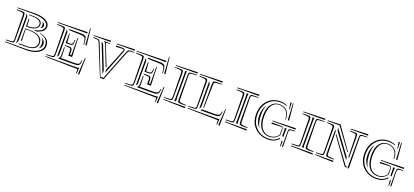

<svg xmlns="http://www.w3.org/2000/svg" viewBox="33 -1514 5309 2460"><g transform="rotate(20 2687.0 -284.5)"><path d="M17.6 -485.4V-493.7H78.6Q114.3 -493.7 122.8 -485.4Q131.3 -477.1 131.3 -441.4V-127Q131.3 -91.3 122.8 -82.8Q114.3 -74.2 78.6 -74.2H17.6V-83L80.6 -85.4Q105.5 -86.4 111.8 -93.5Q118.2 -100.6 118.2 -126L113.8 -441.4Q113.3 -466.3 108.4 -471.7Q103.5 -477.1 78.6 -481ZM358.4 -313 316.4 -316.9V-321.3Q380.4 -332.5 410.9 -356.4Q441.4 -380.4 441.4 -413.1Q441.4 -458 386.5 -484.6Q331.5 -511.2 240.2 -511.2H17.6V-520L235.8 -524.4Q242.2 -524.9 256.3 -524.9Q312.5 -524.9 357.7 -512.9Q402.8 -501 430.9 -475.1Q459 -449.2 459 -413.1Q459 -393.1 447 -371.3Q435.1 -349.6 405.3 -335.4ZM406.2 -310.5Q428.2 -304.2 444.3 -298.1Q460.4 -292 478.3 -281.5Q496.1 -271 507.3 -258.1Q518.6 -245.1 525.9 -226.1Q533.2 -207 533.2 -183.6Q533.2 -121.1 470.7 -82.3Q408.2 -43.5 307.6 -43.5Q305.2 -43.5 300.5 -43.7Q295.9 -43.9 293 -43.9L17.6 -47.9V-56.6H297.4Q396 -56.6 455.8 -91.6Q515.6 -126.5 515.6 -183.6Q515.6 -275.9 400.4 -304.7ZM214.4 -135.3H201.2V-301.8H249Q342.8 -301.8 392.1 -271.5Q441.4 -241.2 441.4 -183.6Q441.4 -134.3 403.3 -108.6Q365.2 -83 293 -83H183.6L196.3 -94.2H297.4Q364.3 -94.2 396.2 -118.9Q428.2 -143.6 428.2 -183.6Q428.2 -197.3 424.3 -210.4Q420.4 -223.6 408.7 -239.3Q397 -254.9 377.9 -266.4Q358.9 -277.8 325.7 -285.4Q292.5 -293 249 -293H210ZM210 -432.6 214.4 -338.9H231.4Q253.4 -338.9 273.2 -342.3Q293 -345.7 312 -353.3Q331.1 -360.8 342.5 -375.5Q354 -390.1 354 -410.6Q354 -442.9 319.8 -459.7Q285.6 -476.6 235.8 -476.6H191.9L183.6 -485.4H235.8Q367.2 -485.4 367.2 -410.6Q367.2 -373.5 331.5 -350.6Q295.9 -327.6 231.4 -327.6H201.2V-432.6ZM174.8 -432.6V-135.3Q174.8 -120.6 170.7 -109.4Q166.5 -98.1 161.4 -91.1Q156.2 -84 155.8 -83H152.3Q157.2 -97.7 157.2 -127V-441.4V-447.3Q157.2 -471.7 152.3 -485.4H155.3Q155.8 -484.4 159.7 -479.2Q163.6 -474.1 166.5 -469.2Q169.4 -464.4 172.1 -454.3Q174.8 -444.3 174.8 -432.6ZM449.7 -118.7Q467.8 -146 467.8 -183.6Q467.8 -227.1 443.4 -260.3Q489.7 -234.4 489.7 -183.6Q489.7 -145.5 449.7 -118.7ZM383.8 -369.6Q393.6 -390.6 393.6 -410.6Q393.6 -439 380.9 -458.5Q415 -440.4 415 -413.1Q415 -386.7 383.8 -369.6Z M760.3 -432.6 769 -314.5H802.7Q820.3 -314.9 828.1 -318.4Q835.9 -321.8 841.3 -335.9Q846.7 -350.1 846.7 -379.9L855.5 -379.4Q855 -328.6 845.2 -315.2Q835.4 -301.8 802.7 -301.8H751.5V-432.6ZM997.1 -362.8 982.4 -586.9 990.7 -587.9 1014.6 -362.8ZM979.5 -362.8H970.7L969.7 -379.4Q968.3 -401.4 966.6 -414.3Q964.8 -427.2 960 -438Q955.1 -448.7 950.2 -453.4Q945.3 -458 933.1 -461.7Q920.9 -465.3 908.7 -466.3Q896.5 -467.3 873.5 -467.8L740.2 -472.2L729.5 -485.4H873.5Q898.9 -485.4 913.8 -484.4Q928.7 -483.4 941.2 -478.8Q953.6 -474.1 959.2 -468.8Q964.8 -463.4 969.5 -449.2Q974.1 -435.1 975.6 -421.1Q977.1 -407.2 978.5 -380.4ZM968.8 -528.8 969.7 -511.2H567.9V-520ZM751.5 -246.1H760.3L764.6 -135.3Q765.1 -127.9 760.7 -111.8L757.8 -100.6H926.3Q947.8 -100.6 958.5 -101.1Q969.2 -101.6 981.7 -103.8Q994.1 -106 999.3 -109.6Q1004.4 -113.3 1009.8 -120.8Q1015.1 -128.4 1017.1 -138.7Q1019 -148.9 1020.5 -164.6H1029.3Q1027.3 -135.3 1023.4 -120.6Q1019.5 -106 1007.6 -96.7Q995.6 -87.4 978.3 -85.2Q960.9 -83 926.3 -83H729.5V-85Q751.5 -106.9 751.5 -135.3ZM802.7 -262.2 751.5 -266.6V-275.4H802.7Q821.3 -275.4 830.8 -272.7Q840.3 -270 846.4 -259Q852.5 -248 854 -230.7Q855.5 -213.4 855.5 -179.2H873V-415H881.3L890.1 -161.6H837.9V-179.2V-187Q837.9 -214.8 837.2 -227.8Q836.4 -240.7 832.3 -249.3Q828.1 -257.8 822.3 -259.5Q816.4 -261.2 802.7 -262.2ZM1017.6 18.1 1009.3 17.1 1008.3 -39.6 567.9 -47.9V-56.6H996.6Q1007.8 -56.6 1012.9 -58.3Q1018.1 -60.1 1022.9 -65.4H1023.4ZM1035.2 18.6 1049.3 -205.6H1058.6L1052.7 19.5ZM567.9 -485.4V-493.7H628.9Q664.6 -493.7 673.1 -485.4Q681.6 -477.1 681.6 -441.4V-127Q681.6 -91.3 673.1 -82.8Q664.6 -74.2 628.9 -74.2H567.9V-83L630.9 -85.4Q655.8 -86.4 662.1 -93.5Q668.5 -100.6 668.5 -126L664.1 -441.4Q663.6 -466.3 658.7 -471.7Q653.8 -477.1 628.9 -481ZM725.1 -135.3Q725.1 -117.2 710.9 -103L706.5 -98.6Q707.5 -105 707.5 -127V-441.4Q707.5 -461.9 706.5 -469.2L710.9 -464.8Q725.1 -450.7 725.1 -432.6Z M1616.7 -528.8V-511.2H1371.6V-520ZM1349.6 -191.9 1339.8 -185.5 1237.3 -447.3Q1229 -469.2 1221.4 -478.5Q1213.9 -487.8 1203.1 -492.2V-493.7H1288.6V-485.4L1235.4 -483.4L1244.1 -455.1ZM1288.6 -528.8V-511.2H1057.1V-520ZM1318.8 -47.9H1358.4L1512.7 -441.4Q1526.9 -477.5 1535.4 -485.6Q1543.9 -493.7 1570.3 -493.7H1616.7V-485.4L1570.3 -482.9Q1550.8 -481 1544.2 -474.1Q1537.6 -467.3 1524.9 -435.1L1365.7 -30.8L1317.4 -35.2L1304.7 -63.5L1151.4 -439.5Q1139.2 -469.2 1133.5 -475.1Q1127.9 -481 1108.9 -482.4L1057.1 -485.4V-493.7H1106.9Q1133.3 -493.7 1141.6 -485.6Q1149.9 -477.5 1164.1 -441.4ZM1371.6 -476.6V-493.7H1443.4Q1471.2 -493.7 1481.9 -489.3Q1492.7 -484.9 1492.7 -472.7Q1492.7 -460.9 1484.9 -441.9L1375 -161.6Q1365.2 -137.7 1365.2 -129.4Q1365.2 -127.4 1365.7 -127V-125.5H1357.9L1355 -160.2L1474.6 -452.1Q1479.5 -463.9 1479.5 -471.2Q1479.5 -481 1460.9 -481Q1453.6 -481 1449.2 -480.5ZM1332 -129.9V-129.4ZM1331.5 -132.3V-99.1L1327.6 -97.7L1188.5 -451.2Q1186.5 -456.5 1183.3 -463.6Q1180.2 -470.7 1179.2 -473.1Q1181.6 -472.2 1186 -470.5Q1190.4 -468.8 1191.9 -468Q1193.4 -467.3 1196.5 -465.3Q1199.7 -463.4 1201.2 -460.9Q1202.6 -458.5 1205.1 -454.6Q1207.5 -450.7 1209.5 -445.3L1325.2 -151.9Q1327.1 -147 1328.4 -142.8Q1329.6 -138.7 1330.3 -136Q1331.1 -133.3 1331.5 -132.3Z M1835 -432.6 1843.8 -314.5H1877.4Q1895 -314.9 1902.8 -318.4Q1910.6 -321.8 1916 -335.9Q1921.4 -350.1 1921.4 -379.9L1930.2 -379.4Q1929.7 -328.6 1919.9 -315.2Q1910.2 -301.8 1877.4 -301.8H1826.2V-432.6ZM2071.8 -362.8 2057.1 -586.9 2065.4 -587.9 2089.4 -362.8ZM2054.2 -362.8H2045.4L2044.4 -379.4Q2043 -401.4 2041.3 -414.3Q2039.6 -427.2 2034.7 -438Q2029.8 -448.7 2024.9 -453.4Q2020 -458 2007.8 -461.7Q1995.6 -465.3 1983.4 -466.3Q1971.2 -467.3 1948.2 -467.8L1814.9 -472.2L1804.2 -485.4H1948.2Q1973.6 -485.4 1988.5 -484.4Q2003.4 -483.4 2015.9 -478.8Q2028.3 -474.1 2033.9 -468.8Q2039.6 -463.4 2044.2 -449.2Q2048.8 -435.1 2050.3 -421.1Q2051.8 -407.2 2053.2 -380.4ZM2043.5 -528.8 2044.4 -511.2H1642.6V-520ZM1826.2 -246.1H1835L1839.4 -135.3Q1839.8 -127.9 1835.4 -111.8L1832.5 -100.6H2001Q2022.5 -100.6 2033.2 -101.1Q2043.9 -101.6 2056.4 -103.8Q2068.8 -106 2074 -109.6Q2079.1 -113.3 2084.5 -120.8Q2089.8 -128.4 2091.8 -138.7Q2093.8 -148.9 2095.2 -164.6H2104Q2102.1 -135.3 2098.1 -120.6Q2094.2 -106 2082.3 -96.7Q2070.3 -87.4 2053 -85.2Q2035.6 -83 2001 -83H1804.2V-85Q1826.2 -106.9 1826.2 -135.3ZM1877.4 -262.2 1826.2 -266.6V-275.4H1877.4Q1896 -275.4 1905.5 -272.7Q1915 -270 1921.1 -259Q1927.2 -248 1928.7 -230.7Q1930.2 -213.4 1930.2 -179.2H1947.8V-415H1956.1L1964.8 -161.6H1912.6V-179.2V-187Q1912.6 -214.8 1911.9 -227.8Q1911.1 -240.7 1907 -249.3Q1902.8 -257.8 1897 -259.5Q1891.1 -261.2 1877.4 -262.2ZM2092.3 18.1 2084 17.1 2083 -39.6 1642.6 -47.9V-56.6H2071.3Q2082.5 -56.6 2087.6 -58.3Q2092.8 -60.1 2097.7 -65.4H2098.1ZM2109.9 18.6 2124 -205.6H2133.3L2127.4 19.5ZM1642.6 -485.4V-493.7H1703.6Q1739.3 -493.7 1747.8 -485.4Q1756.3 -477.1 1756.3 -441.4V-127Q1756.3 -91.3 1747.8 -82.8Q1739.3 -74.2 1703.6 -74.2H1642.6V-83L1705.6 -85.4Q1730.5 -86.4 1736.8 -93.5Q1743.2 -100.6 1743.2 -126L1738.8 -441.4Q1738.3 -466.3 1733.4 -471.7Q1728.5 -477.1 1703.6 -481ZM1799.8 -135.3Q1799.8 -117.2 1785.6 -103L1781.2 -98.6Q1782.2 -105 1782.2 -127V-441.4Q1782.2 -461.9 1781.2 -469.2L1785.6 -464.8Q1799.8 -450.7 1799.8 -432.6Z M2333 -445.8V-127V-121.1Q2333 -102.5 2335.9 -88.9Q2335.9 -87.9 2336.7 -85.9Q2337.4 -84 2337.9 -83H2310.5Q2310.5 -84 2311.5 -85.9Q2312.5 -87.9 2312.5 -88.9Q2315.4 -100.6 2315.4 -127V-445.8V-451.7Q2315.4 -470.2 2312.5 -483.9Q2312.5 -484.9 2311.5 -486.8Q2310.5 -488.8 2310.5 -489.7H2337.9Q2337.4 -488.8 2336.7 -486.8Q2335.9 -484.9 2335.9 -483.9Q2333 -472.2 2333 -445.8ZM2472.7 -83V-74.2H2411.6Q2376 -74.2 2367.7 -82.8Q2359.4 -91.3 2359.4 -127V-441.4Q2359.4 -477.1 2367.7 -485.4Q2376 -493.7 2411.6 -493.7H2472.7V-485.4L2410.2 -482.9Q2386.2 -481.9 2379.4 -475.1Q2372.6 -468.3 2372.6 -446.3V-442.4L2377 -127Q2377.4 -101.6 2382.3 -96.4Q2387.2 -91.3 2411.6 -87.4ZM2472.7 -528.8V-511.2H2175.8V-520ZM2472.7 -56.6V-39.6L2175.8 -47.9V-56.6ZM2175.8 -485.4V-493.7H2236.8Q2272.5 -493.7 2281 -485.4Q2289.6 -477.1 2289.6 -441.4V-127Q2289.6 -91.3 2281 -82.8Q2272.5 -74.2 2236.8 -74.2H2175.8V-83L2238.8 -85.4Q2262.7 -86.4 2269.5 -93.3Q2276.4 -100.1 2276.4 -122.1V-126L2272 -441.4Q2271.5 -466.3 2266.6 -471.7Q2261.7 -477.1 2236.8 -481Z M2691.4 -127V-441.4Q2691.4 -477.1 2699.7 -485.4Q2708 -493.7 2743.7 -493.7H2813.5V-485.4L2743.7 -481Q2719.2 -479.5 2714.6 -473.6Q2710 -467.8 2709 -441.4L2700.2 -126ZM2813.5 -528.8V-511.2H2507.8V-520ZM2683.1 -100.6H2839.8Q2861.3 -100.6 2872.1 -101.1Q2882.8 -101.6 2895.3 -103.8Q2907.7 -106 2912.8 -109.6Q2918 -113.3 2923.3 -120.8Q2928.7 -128.4 2930.7 -138.7Q2932.6 -148.9 2934.1 -164.6H2942.9Q2940.9 -135.3 2937 -120.6Q2933.1 -106 2921.1 -96.7Q2909.2 -87.4 2891.8 -85.2Q2874.5 -83 2839.8 -83H2669.4ZM2931.2 18.1 2922.9 17.1 2921.9 -39.6 2507.8 -47.9V-56.6H2910.2Q2921.4 -56.6 2926.5 -58.3Q2931.6 -60.1 2936.5 -65.4H2937ZM2948.7 18.6 2963.4 -205.6H2972.2L2966.8 19.5ZM2507.8 -485.4V-493.7H2568.8Q2604.5 -493.7 2613 -485.4Q2621.6 -477.1 2621.6 -441.4V-127Q2621.6 -91.3 2613 -82.8Q2604.5 -74.2 2568.8 -74.2H2507.8V-83L2570.8 -85.4Q2595.7 -86.4 2602.1 -93.5Q2608.4 -100.6 2608.4 -126L2604 -441.4Q2603.5 -466.3 2598.6 -471.7Q2593.8 -477.1 2568.8 -481ZM2665 -135.3Q2665 -117.2 2650.9 -103L2646.5 -98.6Q2647.5 -105 2647.5 -127V-441.4Q2647.5 -461.9 2646.5 -469.2L2650.9 -464.8Q2665 -450.7 2665 -432.6Z M3171.9 -445.8V-127V-121.1Q3171.9 -102.5 3174.8 -88.9Q3174.8 -87.9 3175.5 -85.9Q3176.3 -84 3176.8 -83H3149.4Q3149.4 -84 3150.4 -85.9Q3151.4 -87.9 3151.4 -88.9Q3154.3 -100.6 3154.3 -127V-445.8V-451.7Q3154.3 -470.2 3151.4 -483.9Q3151.4 -484.9 3150.4 -486.8Q3149.4 -488.8 3149.4 -489.7H3176.8Q3176.3 -488.8 3175.5 -486.8Q3174.8 -484.9 3174.8 -483.9Q3171.9 -472.2 3171.9 -445.8ZM3311.5 -83V-74.2H3250.5Q3214.8 -74.2 3206.5 -82.8Q3198.2 -91.3 3198.2 -127V-441.4Q3198.2 -477.1 3206.5 -485.4Q3214.8 -493.7 3250.5 -493.7H3311.5V-485.4L3249 -482.9Q3225.1 -481.9 3218.3 -475.1Q3211.4 -468.3 3211.4 -446.3V-442.4L3215.8 -127Q3216.3 -101.6 3221.2 -96.4Q3226.1 -91.3 3250.5 -87.4ZM3311.5 -528.8V-511.2H3014.6V-520ZM3311.5 -56.6V-39.6L3014.6 -47.9V-56.6ZM3014.6 -485.4V-493.7H3075.7Q3111.3 -493.7 3119.9 -485.4Q3128.4 -477.1 3128.4 -441.4V-127Q3128.4 -91.3 3119.9 -82.8Q3111.3 -74.2 3075.7 -74.2H3014.6V-83L3077.6 -85.4Q3101.6 -86.4 3108.4 -93.3Q3115.2 -100.1 3115.2 -122.1V-126L3110.8 -441.4Q3110.4 -466.3 3105.5 -471.7Q3100.6 -477.1 3075.7 -481Z M3731.9 -483.4 3717.3 -571.3 3734.9 -572.3 3738.3 -494.6 3740.2 -477.1ZM3778.8 -77.1 3793.5 -67.9V0H3784.7ZM3744.6 -96.7 3755.4 -89.4Q3697.8 -26.4 3608.9 -26.4Q3498.5 -26.4 3427 -96.2Q3355.5 -166 3355.5 -281.2Q3355.5 -398.4 3423.6 -470.2Q3491.7 -542 3597.7 -542Q3617.7 -542 3643.6 -535.6Q3669.4 -529.3 3688 -520.5L3684.6 -513.2Q3641.6 -528.8 3597.7 -528.8Q3499.5 -528.8 3436.3 -460.2Q3373 -391.6 3373 -281.2Q3373 -173.3 3439.5 -106.4Q3505.9 -39.6 3608.9 -39.6Q3694.3 -39.6 3744.6 -96.7ZM3582.5 -249H3687.5Q3723.1 -249 3731.4 -240.7Q3739.7 -232.4 3739.7 -196.8V-133.3Q3691.4 -65.4 3614.7 -65.4Q3535.2 -65.4 3490 -124.8Q3444.8 -184.1 3444.8 -294.4Q3444.8 -394.5 3485.6 -448.5Q3526.4 -502.4 3597.7 -502.4Q3650.4 -502.4 3689.5 -472.4Q3728.5 -442.4 3735.8 -382.3L3738.3 -344.7L3730 -344.2L3727.1 -379.9Q3720.2 -434.6 3683.6 -464.1Q3647 -493.7 3597.7 -493.7Q3566.4 -493.7 3542.2 -481.2Q3518.1 -468.8 3503.4 -449Q3488.8 -429.2 3479.2 -402.1Q3469.7 -375 3466.1 -348.9Q3462.4 -322.8 3462.4 -294.4Q3462.4 -262.7 3466.3 -233.9Q3470.2 -205.1 3481 -175.5Q3491.7 -146 3508.3 -124.5Q3524.9 -103 3552.2 -89.4Q3579.6 -75.7 3614.7 -75.7Q3650.4 -75.7 3680.4 -91.3Q3710.4 -106.9 3731 -134.8V-205.6Q3730 -229.5 3726.8 -233.6Q3723.6 -237.8 3702.6 -237.8H3695.3L3582.5 -231.4ZM3763.7 -345.7 3752 -572.8 3760.7 -573.2 3781.2 -346.2ZM3443.8 -429.2Q3418.5 -374 3418.5 -294.4Q3418.5 -189 3459.5 -123Q3398.9 -183.6 3398.9 -281.2Q3398.9 -369.6 3443.8 -429.2ZM3582.5 -266.6V-275.4L3897.5 -284.2V-266.6ZM3761.2 -240.2H3788.6Q3787.1 -237.8 3786.6 -234.9Q3783.7 -223.1 3783.7 -196.8V-123L3766.1 -130.4V-196.8V-202.1Q3766.1 -221.2 3763.2 -234.9Q3762.7 -235.8 3762 -237.5Q3761.2 -239.3 3761.2 -240.2ZM3823.7 0H3810.1V-196.8Q3810.1 -232.4 3818.4 -240.7Q3826.7 -249 3862.3 -249H3897.5V-240.2L3860.8 -238.8Q3835.4 -237.3 3827.9 -230.5Q3820.3 -223.6 3820.3 -199.7V-196.8Z M4071.8 -445.8V-127V-121.1Q4071.8 -102.5 4074.7 -88.9Q4074.7 -87.9 4075.4 -85.9Q4076.2 -84 4076.7 -83H4049.3Q4049.3 -84 4050.3 -85.9Q4051.3 -87.9 4051.3 -88.9Q4054.2 -100.6 4054.2 -127V-445.8V-451.7Q4054.2 -470.2 4051.3 -483.9Q4051.3 -484.9 4050.3 -486.8Q4049.3 -488.8 4049.3 -489.7H4076.7Q4076.2 -488.8 4075.4 -486.8Q4074.7 -484.9 4074.7 -483.9Q4071.8 -472.2 4071.8 -445.8ZM4211.4 -83V-74.2H4150.4Q4114.7 -74.2 4106.4 -82.8Q4098.1 -91.3 4098.1 -127V-441.4Q4098.1 -477.1 4106.4 -485.4Q4114.7 -493.7 4150.4 -493.7H4211.4V-485.4L4148.9 -482.9Q4125 -481.9 4118.2 -475.1Q4111.3 -468.3 4111.3 -446.3V-442.4L4115.7 -127Q4116.2 -101.6 4121.1 -96.4Q4126 -91.3 4150.4 -87.4ZM4211.4 -528.8V-511.2H3914.6V-520ZM4211.4 -56.6V-39.6L3914.6 -47.9V-56.6ZM3914.6 -485.4V-493.7H3975.6Q4011.2 -493.7 4019.8 -485.4Q4028.3 -477.1 4028.3 -441.4V-127Q4028.3 -91.3 4019.8 -82.8Q4011.2 -74.2 3975.6 -74.2H3914.6V-83L3977.5 -85.4Q4001.5 -86.4 4008.3 -93.3Q4015.1 -100.1 4015.1 -122.1V-126L4010.7 -441.4Q4010.3 -466.3 4005.4 -471.7Q4000.5 -477.1 3975.6 -481Z M4679.2 -32.7 4653.8 -35.2 4403.8 -383.3 4411.6 -389.6 4662.1 -47.9H4679.2ZM4692.4 -31.7V-441.4Q4692.4 -477.1 4700.7 -485.4Q4709 -493.7 4744.6 -493.7H4797.4V-485.4L4743.2 -482.9Q4719.2 -481.9 4712.4 -475.3Q4705.6 -468.8 4705.6 -446.3V-442.4L4710 -30.8ZM4797.4 -528.8V-511.2H4559.1V-520ZM4654.8 -173.3 4648.4 -441.4Q4647.5 -467.3 4642.8 -473.1Q4638.2 -479 4613.8 -481L4559.1 -485.4V-493.7H4613.8Q4649.4 -493.7 4657.7 -485.4Q4666 -477.1 4666 -441.4V-158.7ZM4377.4 -443.8 4390.6 -420.4 4395 -127Q4396 -101.1 4400.9 -95Q4405.8 -88.9 4430.2 -87.4L4491.2 -83V-74.2H4430.2Q4394.5 -74.2 4386 -82.8Q4377.4 -91.3 4377.4 -127ZM4491.2 -56.6V-39.6L4246.6 -47.9V-56.6ZM4246.6 -485.4V-493.7H4298.8Q4334.5 -493.7 4343 -485.4Q4351.6 -477.1 4351.6 -441.4V-127Q4351.6 -91.3 4343 -82.8Q4334.5 -74.2 4298.8 -74.2H4246.6V-83L4300.8 -85.4Q4325.7 -86.4 4332 -93.5Q4338.4 -100.6 4338.4 -126L4334 -441.4Q4333.5 -466.3 4328.6 -471.7Q4323.7 -477.1 4298.8 -481ZM4627.9 -227.5 4622.1 -221.2 4410.2 -511.2H4246.6V-520L4417.5 -526.9ZM4403.8 -475.1 4622.6 -176.3Q4633.8 -161.1 4636.5 -152.1Q4639.2 -143.1 4642.1 -119.6L4422.9 -418.9Q4409.7 -439 4406.7 -448Q4403.8 -457 4403.8 -475.1Z M5208.5 -483.4 5193.8 -571.3 5211.4 -572.3 5214.8 -494.6 5216.8 -477.1ZM5255.4 -77.1 5270 -67.9V0H5261.2ZM5221.2 -96.7 5231.9 -89.4Q5174.3 -26.4 5085.4 -26.4Q4975.1 -26.4 4903.6 -96.2Q4832 -166 4832 -281.2Q4832 -398.4 4900.1 -470.2Q4968.3 -542 5074.2 -542Q5094.2 -542 5120.1 -535.6Q5146 -529.3 5164.6 -520.5L5161.1 -513.2Q5118.2 -528.8 5074.2 -528.8Q4976.1 -528.8 4912.8 -460.2Q4849.6 -391.6 4849.6 -281.2Q4849.6 -173.3 4916 -106.4Q4982.4 -39.6 5085.4 -39.6Q5170.9 -39.6 5221.2 -96.7ZM5059.1 -249H5164.1Q5199.7 -249 5208 -240.7Q5216.3 -232.4 5216.3 -196.8V-133.3Q5168 -65.4 5091.3 -65.4Q5011.7 -65.4 4966.6 -124.8Q4921.4 -184.1 4921.4 -294.4Q4921.4 -394.5 4962.2 -448.5Q5002.9 -502.4 5074.2 -502.4Q5127 -502.4 5166 -472.4Q5205.1 -442.4 5212.4 -382.3L5214.8 -344.7L5206.5 -344.2L5203.6 -379.9Q5196.8 -434.6 5160.2 -464.1Q5123.5 -493.7 5074.2 -493.7Q5043 -493.7 5018.8 -481.2Q4994.6 -468.8 4980 -449Q4965.3 -429.2 4955.8 -402.1Q4946.3 -375 4942.6 -348.9Q4939 -322.8 4939 -294.4Q4939 -262.7 4942.9 -233.9Q4946.8 -205.1 4957.5 -175.5Q4968.3 -146 4984.9 -124.5Q5001.5 -103 5028.8 -89.4Q5056.2 -75.7 5091.3 -75.7Q5127 -75.7 5157 -91.3Q5187 -106.9 5207.5 -134.8V-205.6Q5206.5 -229.5 5203.4 -233.6Q5200.2 -237.8 5179.2 -237.8H5171.9L5059.1 -231.4ZM5240.2 -345.7 5228.5 -572.8 5237.3 -573.2 5257.8 -346.2ZM4920.4 -429.2Q4895 -374 4895 -294.4Q4895 -189 4936 -123Q4875.5 -183.6 4875.5 -281.2Q4875.5 -369.6 4920.4 -429.2ZM5059.1 -266.6V-275.4L5374 -284.2V-266.6ZM5237.8 -240.2H5265.1Q5263.7 -237.8 5263.2 -234.9Q5260.3 -223.1 5260.3 -196.8V-123L5242.7 -130.4V-196.8V-202.1Q5242.7 -221.2 5239.7 -234.9Q5239.3 -235.8 5238.5 -237.5Q5237.8 -239.3 5237.8 -240.2ZM5300.3 0H5286.6V-196.8Q5286.6 -232.4 5294.9 -240.7Q5303.2 -249 5338.9 -249H5374V-240.2L5337.4 -238.8Q5312 -237.3 5304.4 -230.5Q5296.9 -223.6 5296.9 -199.7V-196.8Z"/></g></svg>

Font: FoglihtenNo03
Style: Regular
Weight: 500
Version: Version 0.59